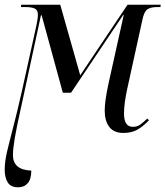

<svg xmlns="http://www.w3.org/2000/svg" viewBox="-25 -556 703 816"><path d="M52 240Q21 240 8 219.5Q-5 199 -5 165Q-5 131 5 88.5Q15 46 31 -15Q47 -76 67 -164L130 -449Q136 -476 136 -494Q136 -513 123 -519.5Q110 -526 83 -526H64L65 -536H231L316 -236L517 -536H658L657 -526H643Q615 -526 601 -516Q587 -506 580 -471L515 -175Q509 -147 505.5 -121Q502 -95 502 -74Q502 -17 539 -17Q558 -17 570.5 -26Q583 -35 601 -52L608 -45Q588 -23 562.5 -7Q537 9 500 9Q459 9 439.5 -16.5Q420 -42 420 -86Q420 -126 436 -200L501 -493H499L277 -162H242L152 -491H149L65 -102Q45 -13 37.5 32.5Q30 78 30 103Q30 166 108 169Q108 205 93 222.5Q78 240 52 240Z"/></svg>

Font: Noto Serif Display Condensed
Style: Italic
Weight: 400
Width: 3
Italic angle: -12°
Designer: Monotype Design Team
Foundry: Monotype Imaging Inc.
Version: Version 2.009